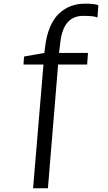

<svg xmlns="http://www.w3.org/2000/svg" viewBox="-20 -843 586 1037"><path d="M158.7 173.8 214.8 -494.6H106.9L109.9 -537.6L219.7 -557.1L223.6 -590.3Q231 -651.9 250.7 -697.8Q270.5 -743.7 299.6 -770.5Q328.6 -797.4 363.3 -810.3Q397.9 -823.2 439.5 -823.2Q491.7 -823.2 511.2 -814.9L506.3 -748Q491.7 -757.3 429.2 -757.3Q321.3 -757.3 305.7 -613.3L298.8 -557.1H455.1L450.7 -494.6H293.9L238.8 173.8Z"/></svg>

Font: HaufeMerriweatherSansLt
Style: Regular
Weight: 300
Designer: Eben Sorkin
Foundry: Eben Sorkin
Version: Version 1.56